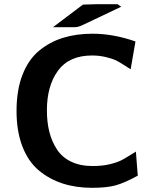

<svg xmlns="http://www.w3.org/2000/svg" viewBox="-20 -876 737 917"><path d="M233 -746 376 -854 443 -856H541L559 -844L435 -785Q375 -756 362 -751Q349 -746 336 -746ZM59 -346Q59 -446 87.5 -519Q116 -592 167 -634Q218 -676 281.5 -695.5Q345 -715 422 -715Q521 -715 627 -678L604 -545Q601 -547 573.5 -564.5Q546 -582 532.5 -588.5Q519 -595 487 -603Q455 -611 420 -611Q310 -611 257 -538.5Q204 -466 204 -349Q204 -293 215.5 -247Q227 -201 251.5 -163Q276 -125 319.5 -104Q363 -83 422 -83Q470 -83 506 -92Q542 -101 562.5 -112Q583 -123 629 -152L638 -37Q574 -2 531.5 9.5Q489 21 420 21Q343 21 279.5 0.5Q216 -20 165.5 -62Q115 -104 87 -176.5Q59 -249 59 -346Z"/></svg>

Font: Coval
Style: ExtraBold
Weight: 800
Foundry: Context Ltd
Version: Version 001.000